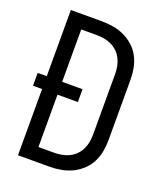

<svg xmlns="http://www.w3.org/2000/svg" viewBox="-136 -824 772 913"><g transform="rotate(20 250.0 -367.5)"><path d="M64 0V-335H18V-400H64V-735H222Q251 -735 280 -730Q309 -725 335.5 -712.5Q362 -700 384 -680Q406 -660 419.5 -634Q433 -608 438.5 -579Q444 -550 444 -521V-215Q444 -185 438.5 -156Q433 -127 419.5 -101Q406 -75 384 -55Q362 -35 335.5 -22.5Q309 -10 280 -5Q251 0 221 0ZM142 -70H221Q241 -70 260 -73.5Q279 -77 296.5 -85.5Q314 -94 328 -108Q342 -122 350.5 -139.5Q359 -157 362.5 -176Q366 -195 366 -215V-521Q366 -540 362.5 -559Q359 -578 350.5 -595.5Q342 -613 328 -627Q314 -641 296.5 -649.5Q279 -658 260 -661.5Q241 -665 221 -665H142V-400H245V-335H142Z"/></g></svg>

Font: Iosevka SS18
Style: Regular
Weight: 400
Monospace: yes
Designer: Belleve Invis
Foundry: Belleve Invis
Version: Version 25.1.1; ttfautohint (v1.8.4)